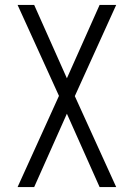

<svg xmlns="http://www.w3.org/2000/svg" viewBox="-20 -755 540 775"><path d="M51 0 218 -368 51 -735H118L250 -439L382 -735H449L282 -367L449 0H382L250 -296L118 0Z"/></svg>

Font: Iosevka Term Light
Style: Regular
Weight: 300
Monospace: yes
Designer: Belleve Invis
Foundry: Belleve Invis
Version: Version 9.0.1; ttfautohint (v1.8.3)